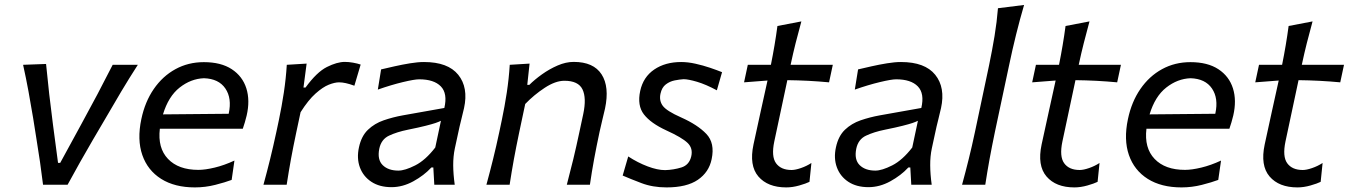

<svg xmlns="http://www.w3.org/2000/svg" viewBox="-20 -764 5578 794"><path d="M158 0Q152.5 -46 145.5 -94Q138.5 -142 131 -187.5L117 -276Q108 -330.5 97.8 -386.2Q87.5 -442 75.5 -496L170.5 -499.5Q176.5 -436.5 183.5 -375.2Q190.5 -314 199 -249L220 -90.5H229L316 -250Q386 -377.5 446 -496H550Q514.5 -441 481.2 -385.2Q448 -329.5 416 -274L364 -185.5Q337 -139 310.8 -92.8Q284.5 -46.5 259.5 0Z M786 11Q702.5 11 646.5 -24.2Q590.5 -59.5 568.5 -123Q546.5 -186.5 564.5 -271.5Q579.5 -343 616 -396Q652.5 -449 705.5 -478Q758.5 -507 823 -507Q894 -507 938.5 -477.8Q983 -448.5 998.8 -398.5Q1014.5 -348.5 1000 -286Q997 -272.5 992.5 -258Q988 -243.5 984 -231.5H641Q631.5 -152 674.8 -106.8Q718 -61.5 800.5 -61.5Q828.5 -61.5 868 -71Q907.5 -80.5 949.5 -100L938 -20Q911.5 -10 870.2 0.5Q829 11 786 11ZM823.5 -440.5Q769.5 -438.5 723 -402Q676.5 -365.5 654 -291L925.5 -293.5L926 -295Q939.5 -357.5 912 -398Q884.5 -438.5 823.5 -440.5Z M1069.5 0Q1084.5 -55 1097 -105.8Q1109.5 -156.5 1123 -219L1133.5 -268.5Q1145 -323.5 1153.8 -381.2Q1162.5 -439 1166 -496L1248 -501L1235 -402H1243.5Q1290 -466 1332 -487Q1374 -508 1406 -508Q1422 -508 1440.2 -504.8Q1458.5 -501.5 1471.5 -497L1445.5 -409.5Q1425 -417 1410 -420.2Q1395 -423.5 1382 -423.5Q1364.5 -423.5 1339.8 -413.8Q1315 -404 1285 -377.2Q1255 -350.5 1223 -300L1205 -215.5Q1192.5 -156.5 1183.2 -105.8Q1174 -55 1165.5 0Z M1599 10Q1549.5 10 1515.8 -12.2Q1482 -34.5 1468.2 -72Q1454.5 -109.5 1464.5 -155Q1474.5 -201.5 1501.8 -227.5Q1529 -253.5 1566.8 -266.5Q1604.5 -279.5 1646 -287L1817.5 -317.5Q1831.5 -377.5 1803 -406.8Q1774.5 -436 1713.5 -436Q1694 -436 1646 -424.5Q1598 -413 1542.5 -393.5L1556 -477Q1580 -482.5 1611.8 -489.8Q1643.5 -497 1675.5 -502.2Q1707.5 -507.5 1733.5 -507.5Q1832.5 -507.5 1875 -454.8Q1917.5 -402 1899 -317Q1894 -294 1887.2 -268Q1880.5 -242 1874 -210.5L1861 -150.5Q1854 -117.5 1854.2 -80.2Q1854.5 -43 1860.5 0H1776L1772 -71.5H1764Q1733.5 -38.5 1689.2 -14.2Q1645 10 1599 10ZM1627.5 -58.5Q1654.5 -58.5 1697 -80Q1739.5 -101.5 1780 -154L1803.5 -264.5Q1794.5 -260 1780.5 -255.2Q1766.5 -250.5 1740 -243.8Q1713.5 -237 1666.5 -227.5Q1622 -218.5 1589.2 -203.2Q1556.5 -188 1548.5 -149Q1539.5 -104 1562.5 -81.2Q1585.5 -58.5 1627.5 -58.5Z M1991.5 0Q2006.5 -55 2019.2 -106.5Q2032 -158 2045 -219L2055.5 -269Q2067 -323.5 2075.8 -381.2Q2084.5 -439 2088 -496L2170 -501L2160.5 -413H2169Q2190.5 -434.5 2221.2 -456.5Q2252 -478.5 2286 -493.2Q2320 -508 2352.5 -508Q2434.5 -508 2467.8 -456.5Q2501 -405 2482 -315Q2477.5 -294 2471.5 -270.8Q2465.5 -247.5 2459.5 -219Q2446.5 -158 2437 -106.5Q2427.5 -55 2419.5 0H2324Q2338.5 -55 2350.8 -105.8Q2363 -156.5 2375.5 -215.5L2392 -292.5Q2406 -359 2388.8 -394.5Q2371.5 -430 2314 -430Q2277 -430 2232.5 -400.8Q2188 -371.5 2152 -334L2127 -216Q2114.5 -156.5 2105.2 -105.8Q2096 -55 2087.5 0Z M2736.5 11Q2679 11 2632.5 -6.8Q2586 -24.5 2555 -38L2578 -117Q2617 -91.5 2658 -76Q2699 -60.5 2730.5 -60.5Q2765.5 -61.5 2797.8 -71.5Q2830 -81.5 2838.5 -117Q2846.5 -151 2823.2 -173.2Q2800 -195.5 2735 -225Q2671 -254.5 2642.8 -291Q2614.5 -327.5 2627.5 -388Q2640 -445.5 2685.5 -476.5Q2731 -507.5 2797 -507.5Q2825 -507.5 2856.2 -500.5Q2887.5 -493.5 2916.2 -483.8Q2945 -474 2966 -465.5L2944.5 -390.5Q2899 -415 2862.5 -425.8Q2826 -436.5 2807 -436.5Q2790.5 -435.5 2770.2 -431.5Q2750 -427.5 2733.5 -415Q2717 -402.5 2711.5 -377Q2705 -348 2720.8 -326.5Q2736.5 -305 2796.5 -278.5Q2865 -248 2901 -210.2Q2937 -172.5 2923 -106Q2912 -52 2866 -20.5Q2820 11 2736.5 11Z M3231.5 11Q3155 11 3116.2 -34.2Q3077.5 -79.5 3096 -166.5Q3111.5 -240 3126.2 -305.2Q3141 -370.5 3154 -431L3057 -423.5L3072.5 -496H3168Q3184.5 -577.5 3195 -656.5L3294 -675.5Q3280.5 -626 3270.2 -585.5Q3260 -545 3249.5 -496H3424L3408.5 -423.5Q3366 -427.5 3322.2 -429.8Q3278.5 -432 3236 -432.5L3182 -179Q3169 -117 3189.2 -89Q3209.5 -61 3253.5 -61Q3269 -61 3292.2 -69Q3315.5 -77 3335.5 -90L3327.5 -12Q3313.5 -5 3285.5 3Q3257.5 11 3231.5 11Z M3571.5 10Q3522 10 3488.2 -12.2Q3454.5 -34.5 3440.8 -72Q3427 -109.5 3437 -155Q3447 -201.5 3474.2 -227.5Q3501.5 -253.5 3539.2 -266.5Q3577 -279.5 3618.5 -287L3790 -317.5Q3804 -377.5 3775.5 -406.8Q3747 -436 3686 -436Q3666.5 -436 3618.5 -424.5Q3570.5 -413 3515 -393.5L3528.5 -477Q3552.5 -482.5 3584.2 -489.8Q3616 -497 3648 -502.2Q3680 -507.5 3706 -507.5Q3805 -507.5 3847.5 -454.8Q3890 -402 3871.5 -317Q3866.5 -294 3859.8 -268Q3853 -242 3846.5 -210.5L3833.5 -150.5Q3826.5 -117.5 3826.8 -80.2Q3827 -43 3833 0H3748.5L3744.5 -71.5H3736.5Q3706 -38.5 3661.8 -14.2Q3617.5 10 3571.5 10ZM3600 -58.5Q3627 -58.5 3669.5 -80Q3712 -101.5 3752.5 -154L3776 -264.5Q3767 -260 3753 -255.2Q3739 -250.5 3712.5 -243.8Q3686 -237 3639 -227.5Q3594.5 -218.5 3561.8 -203.2Q3529 -188 3521 -149Q3512 -104 3535 -81.2Q3558 -58.5 3600 -58.5Z M3958.5 0Q3973.5 -55 3986.2 -106.5Q3999 -158 4012 -219L4070 -493Q4083 -555.5 4092.8 -614.5Q4102.5 -673.5 4107 -730L4215 -743.5Q4180 -623.5 4153 -494L4094.5 -219Q4081.5 -156.5 4072.2 -105.8Q4063 -55 4054.5 0Z M4423 11Q4346.5 11 4307.8 -34.2Q4269 -79.5 4287.5 -166.5Q4303 -240 4317.8 -305.2Q4332.5 -370.5 4345.5 -431L4248.5 -423.5L4264 -496H4359.5Q4376 -577.5 4386.5 -656.5L4485.5 -675.5Q4472 -626 4461.8 -585.5Q4451.5 -545 4441 -496H4615.5L4600 -423.5Q4557.5 -427.5 4513.8 -429.8Q4470 -432 4427.5 -432.5L4373.5 -179Q4360.5 -117 4380.8 -89Q4401 -61 4445 -61Q4460.5 -61 4483.8 -69Q4507 -77 4527 -90L4519 -12Q4505 -5 4477 3Q4449 11 4423 11Z M4866 11Q4782.5 11 4726.5 -24.2Q4670.5 -59.5 4648.5 -123Q4626.5 -186.5 4644.5 -271.5Q4659.5 -343 4696 -396Q4732.5 -449 4785.5 -478Q4838.5 -507 4903 -507Q4974 -507 5018.5 -477.8Q5063 -448.5 5078.8 -398.5Q5094.5 -348.5 5080 -286Q5077 -272.5 5072.5 -258Q5068 -243.5 5064 -231.5H4721Q4711.5 -152 4754.8 -106.8Q4798 -61.5 4880.5 -61.5Q4908.5 -61.5 4948 -71Q4987.5 -80.5 5029.5 -100L5018 -20Q4991.5 -10 4950.2 0.5Q4909 11 4866 11ZM4903.5 -440.5Q4849.5 -438.5 4803 -402Q4756.5 -365.5 4734 -291L5005.5 -293.5L5006 -295Q5019.5 -357.5 4992 -398Q4964.5 -438.5 4903.5 -440.5Z M5345.5 11Q5269 11 5230.2 -34.2Q5191.5 -79.5 5210 -166.5Q5225.5 -240 5240.2 -305.2Q5255 -370.5 5268 -431L5171 -423.5L5186.5 -496H5282Q5298.5 -577.5 5309 -656.5L5408 -675.5Q5394.5 -626 5384.2 -585.5Q5374 -545 5363.5 -496H5538L5522.5 -423.5Q5480 -427.5 5436.2 -429.8Q5392.5 -432 5350 -432.5L5296 -179Q5283 -117 5303.2 -89Q5323.5 -61 5367.5 -61Q5383 -61 5406.2 -69Q5429.5 -77 5449.5 -90L5441.5 -12Q5427.5 -5 5399.5 3Q5371.5 11 5345.5 11Z"/></svg>

Font: Commissioner Flair
Style: Italic
Weight: 400
Italic angle: -12°
Designer: Kostas Bartsokas
Foundry: Kostas Bartsokas
Version: Version 1.000; ttfautohint (v1.8.3)